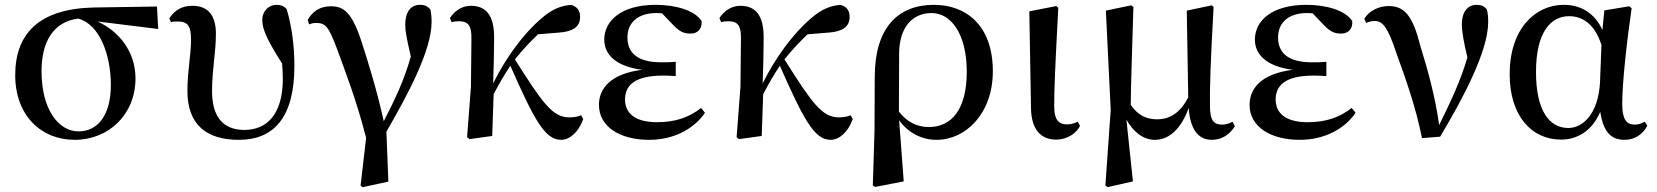

<svg xmlns="http://www.w3.org/2000/svg" viewBox="-20 -563 6859 795"><path d="M289 16C431 16 541 -90 541 -238C541 -350 472 -434 384 -474L635 -443L630 -536L369 -532C141 -527 43 -423 43 -252C43 -85 150 16 289 16ZM304 -486C393 -462 439 -335 439 -211C439 -89 387 -19 305 -19C223 -19 152 -109 152 -268C152 -389 200 -473 304 -486Z M969 16C1114 16 1199 -77 1199 -290C1199 -378 1187 -458 1167 -525C1157 -537 1144 -543 1125 -543C1093 -543 1066 -518 1066 -480C1066 -443 1085 -399 1148 -300C1150 -278 1151 -256 1151 -236C1151 -90 1085 -25 992 -25C899 -25 858 -85 858 -186C858 -273 874 -347 874 -423C874 -496 844 -539 777 -539C734 -539 704 -522 681 -487L688 -471C696 -474 705 -474 715 -474C758 -474 771 -456 771 -397C771 -338 756 -267 756 -186C756 -47 835 16 969 16Z M1473 206 1482 212 1588 189 1580 -18C1670 -173 1767 -356 1767 -471C1767 -492 1766 -506 1762 -524C1750 -537 1740 -543 1719 -543C1681 -543 1658 -514 1658 -461C1658 -431 1664 -404 1681 -329C1655 -236 1619 -158 1569 -61C1540 -192 1505 -303 1480 -381C1438 -514 1403 -537 1349 -537C1307 -537 1274 -517 1254 -480L1260 -462C1270 -466 1279 -468 1288 -468C1327 -468 1340 -455 1375 -362C1406 -276 1455 -153 1496 8Z M2303 16C2338 16 2375 -14 2395 -70L2386 -86C2376 -81 2359 -77 2338 -77C2268 -77 2228 -134 2112 -317C2145 -358 2177 -392 2208 -421L2294 -428C2351 -432 2382 -451 2382 -493C2382 -524 2365 -537 2344 -543C2305 -539 2269 -528 2222 -487C2149 -425 2075 -325 2022 -218C2024 -282 2026 -345 2026 -405C2027 -503 1990 -539 1929 -539C1890 -539 1860 -515 1843 -488L1850 -471C1859 -474 1869 -475 1880 -475C1918 -475 1933 -458 1932 -403L1930 -204L1914 5L1924 13L2018 0L2024 -173C2050 -223 2068 -252 2093 -291C2190 -72 2235 16 2303 16Z M2668 16C2772 16 2855 -31 2899 -96L2883 -116C2832 -76 2775 -57 2700 -57C2610 -57 2568 -94 2568 -151C2568 -207 2605 -250 2725 -250C2737 -250 2748 -250 2778 -248V-307C2753 -305 2736 -305 2718 -305C2616 -305 2578 -347 2578 -408C2578 -470 2622 -509 2698 -509L2721 -508L2765 -462C2796 -429 2814 -424 2840 -424C2869 -424 2888 -444 2885 -476C2856 -521 2776 -543 2695 -543C2551 -543 2482 -476 2482 -399C2482 -338 2529 -288 2639 -274C2509 -258 2460 -197 2460 -129C2460 -38 2547 16 2668 16Z M3419 16C3454 16 3491 -14 3511 -70L3502 -86C3492 -81 3475 -77 3454 -77C3384 -77 3344 -134 3228 -317C3261 -358 3293 -392 3324 -421L3410 -428C3467 -432 3498 -451 3498 -493C3498 -524 3481 -537 3460 -543C3421 -539 3385 -528 3338 -487C3265 -425 3191 -325 3138 -218C3140 -282 3142 -345 3142 -405C3143 -503 3106 -539 3045 -539C3006 -539 2976 -515 2959 -488L2966 -471C2975 -474 2985 -475 2996 -475C3034 -475 3049 -458 3048 -403L3046 -204L3030 5L3040 13L3134 0L3140 -173C3166 -223 3184 -252 3209 -291C3306 -72 3351 16 3419 16Z M3594 205 3604 211 3722 188 3703 -65C3739 -15 3794 16 3858 16C3978 16 4091 -92 4091 -268C4091 -456 3982 -543 3847 -543C3697 -543 3602 -447 3602 -244L3601 -20ZM3702 -101 3703 -343C3704 -447 3755 -509 3838 -509C3916 -509 3983 -425 3983 -266C3983 -111 3921 -37 3826 -37C3773 -37 3733 -61 3702 -101Z M4353 15C4402 15 4439 -14 4452 -42L4442 -59C4430 -53 4417 -48 4398 -48C4367 -48 4345 -63 4345 -123C4345 -197 4349 -286 4362 -531L4354 -538L4242 -516L4249 -116C4250 -25 4291 15 4353 15Z M4761 16C4825 16 4872 -34 4902 -116C4908 -29 4940 16 4998 16C5041 16 5073 -8 5093 -40L5084 -59C5071 -53 5059 -47 5041 -47C5007 -47 4990 -62 4990 -125C4989 -201 4992 -299 5005 -534L4998 -541L4894 -519L4900 -160C4867 -95 4823 -69 4771 -69C4727 -69 4692 -85 4662 -129C4663 -227 4667 -328 4673 -534L4664 -541L4559 -519L4579 -108L4557 205L4566 212L4671 188L4644 -68C4671 -18 4714 16 4761 16Z M5362 16C5466 16 5549 -31 5593 -96L5577 -116C5526 -76 5469 -57 5394 -57C5304 -57 5262 -94 5262 -151C5262 -207 5299 -250 5419 -250C5431 -250 5442 -250 5472 -248V-307C5447 -305 5430 -305 5412 -305C5310 -305 5272 -347 5272 -408C5272 -470 5316 -509 5392 -509L5415 -508L5459 -462C5490 -429 5508 -424 5534 -424C5563 -424 5582 -444 5579 -476C5550 -521 5470 -543 5389 -543C5245 -543 5176 -476 5176 -399C5176 -338 5223 -288 5333 -274C5203 -258 5154 -197 5154 -129C5154 -38 5241 16 5362 16Z M5868 9 5943 3C6038 -155 6142 -352 6142 -471C6142 -493 6141 -507 6136 -525C6125 -537 6114 -543 6095 -543C6055 -543 6033 -512 6033 -462C6033 -432 6041 -388 6056 -325C6027 -227 5989 -147 5939 -45C5923 -162 5891 -277 5861 -373C5830 -497 5796 -538 5730 -538C5690 -538 5649 -519 5629 -485L5637 -468C5647 -473 5659 -476 5673 -476C5709 -476 5729 -441 5762 -343C5799 -240 5841 -125 5868 9Z M6444 15C6506 15 6570 -16 6606 -100C6619 -17 6650 16 6707 16C6751 16 6785 -10 6801 -43L6790 -59C6777 -52 6766 -47 6748 -47C6715 -47 6697 -69 6697 -132C6697 -218 6715 -385 6736 -529L6726 -537L6623 -520L6615 -439C6583 -508 6527 -543 6455 -543C6337 -543 6231 -444 6231 -256C6231 -85 6320 15 6444 15ZM6611 -377 6605 -221C6597 -87 6531 -33 6474 -33C6393 -33 6340 -108 6340 -265C6340 -434 6404 -496 6477 -496C6532 -496 6583 -464 6611 -377Z"/></svg>

Font: Noto Serif CJK KR SemiBold
Style: Regular
Weight: 600
Designer: Ryoko NISHIZUKA 西塚涼子 (kana & ideographs); Frank Grießhammer (Latin, Greek & Cyrillic); Wenlong ZHANG 张文龙 (bopomofo); San
Foundry: Adobe
Version: Version 2.001;hotconv 1.1.0;makeotfexe 2.6.0